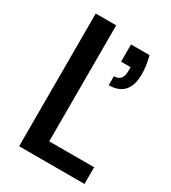

<svg xmlns="http://www.w3.org/2000/svg" viewBox="-181 -833 825 926"><g transform="rotate(30 231.5 -369.5)"><path d="M400 -695H297V-599H350V-578C350 -540 335 -521 302 -521V-471C376 -471 414 -513 414 -596C414 -625 410 -658 400 -695ZM75 0H439V-93H189V-739H75Z"/></g></svg>

Font: Malmofest Medium
Style: Regular
Weight: 500
Designer: Jonny Pinhorn (Poppins), Kolossal
Version: Version 1.004;Glyphs 3.1.2 (3151)